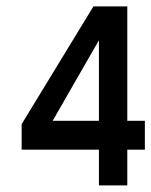

<svg xmlns="http://www.w3.org/2000/svg" viewBox="-20 -578 471 598"><path d="M431.2 -111.8H376.5V-0.5H288.1V-111.8H47.4V-191.4L271 -558.1H376.5V-201.7H431.2ZM288.1 -201.7V-452.6L144 -201.7Z"/></svg>

Font: Keraleeyam
Style: Regular
Weight: 400
Designer: Hussain K. H.
Foundry: Swathanthra Malayalam Computing(SMC) http://smc.org.in
Version: Version 3.0.0+20221109